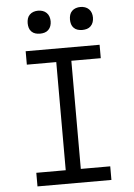

<svg xmlns="http://www.w3.org/2000/svg" viewBox="-62 -994 724 1040"><g transform="rotate(-5 300.0 -474.0)"><path d="M99 0V-74H259V-662H99V-735H501V-662H341V-74H501V0ZM415 -823Q402 -823 390 -826.5Q378 -830 369 -839Q360 -848 356.5 -860Q353 -872 353 -885Q353 -898 356.5 -910Q360 -922 369 -931Q378 -940 390 -944Q402 -948 415 -948Q428 -948 440 -944Q452 -940 461 -931Q470 -922 474 -910Q478 -898 478 -885Q478 -872 474 -860Q470 -848 461 -839Q452 -830 440 -826.5Q428 -823 415 -823ZM185 -823Q172 -823 160 -826.5Q148 -830 139 -839Q130 -848 126.5 -860Q123 -872 123 -885Q123 -898 126.5 -910Q130 -922 139 -931Q148 -940 160 -944Q172 -948 185 -948Q198 -948 210 -944Q222 -940 231 -931Q240 -922 244 -910Q248 -898 248 -885Q248 -872 244 -860Q240 -848 231 -839Q222 -830 210 -826.5Q198 -823 185 -823Z"/></g></svg>

Font: Iosevka Plex Etoile
Style: Regular
Weight: 400
Designer: Belleve Invis
Foundry: Belleve Invis
Version: Version 25.1.1; ttfautohint (v1.8.4)